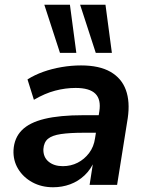

<svg xmlns="http://www.w3.org/2000/svg" viewBox="-20 -780 622 810"><path d="M204 10Q155 10 116.5 -11Q78 -32 56.5 -67.5Q35 -103 37 -147Q40 -198 72 -230.5Q104 -263 168 -278.5Q232 -294 331 -294H410L399 -220H334Q275 -220 237.5 -214.5Q200 -209 182.5 -194.5Q165 -180 163 -151Q162 -117 185 -98Q208 -79 245 -79Q279 -79 307.5 -93.5Q336 -108 356 -134.5Q376 -161 381 -197L399 -310Q407 -360 382.5 -384.5Q358 -409 299 -409Q256 -409 212.5 -397.5Q169 -386 123 -359L96 -445Q126 -464 162.5 -477Q199 -490 240 -497Q281 -504 322 -504Q399 -504 446 -477Q493 -450 511 -400.5Q529 -351 519 -282L474 0H358L374 -103H379Q364 -66 337 -40.5Q310 -15 276 -2.5Q242 10 204 10ZM384 -557 318 -760H425L452 -557ZM233 -557 167 -760H275L302 -557Z"/></svg>

Font: Nunito Sans 10pt
Style: Bold Italic
Weight: 700
Italic angle: -9°
Designer: Vernon Adams
Foundry: Vernon Adams
Version: Version 3.101;gftools[0.9.27]